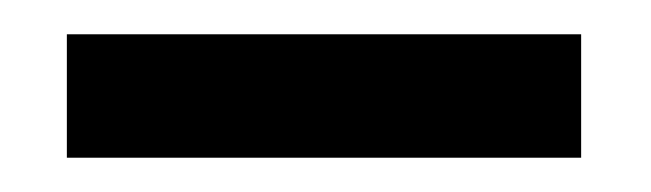

<svg xmlns="http://www.w3.org/2000/svg" viewBox="-20 -665 380 112"><path d="M319 -573H19V-645H319Z"/></svg>

Font: Tilda Sans Medium
Style: Regular
Weight: 500
Designer: ParaType Ltd
Foundry: ParaType Ltd
Version: Version 1.009